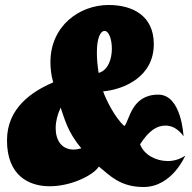

<svg xmlns="http://www.w3.org/2000/svg" viewBox="-20 -722 768 769"><path d="M541 -144C577 -200 609 -219 643 -219C689 -219 715 -176 715 -176C715 -176 708 -343 614 -343C505 -343 499 -238 478 -217C440 -251 405 -322 393 -356C478 -364 596 -415 596 -545C596 -661 509 -702 415 -702C298 -702 182 -618 182 -473C182 -448 185 -421 193 -392C109 -356 8 -290 8 -160C8 -20 94 24 179 24C264 24 353 -19 376 -55C421 -18 462 27 555 27C670 27 722 -99 722 -99C701 -84 676 -77 652 -77C604 -77 557 -102 541 -144ZM399 -598C416 -598 428 -565 428 -527C428 -486 413 -440 375 -430C370 -461 368 -488 368 -511C368 -567 381 -598 399 -598ZM223 -291C238 -248 251 -192 306 -128C295 -125 284 -123 275 -123C226 -123 203 -161 203 -209C203 -235 210 -264 223 -291Z"/></svg>

Font: Spicy Rice
Style: Regular
Weight: 400
Designer: Astigmatic (AOETI)
Foundry: Astigmatic (AOETI)
Version: Version 1.000